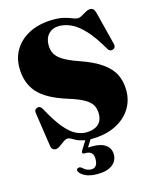

<svg xmlns="http://www.w3.org/2000/svg" viewBox="-135 -804 891 1110"><g transform="rotate(-15 311.0 -249.0)"><path d="M325.5 12.5Q323 12.5 321 12.5L294.5 55Q305.5 54.5 320.5 54.5Q373.5 54.5 401 75.2Q428.5 96 428.5 132Q428.5 171 397.2 194.2Q366 217.5 308.5 217.5Q263 217.5 234.8 203Q206.5 188.5 199.5 169.5Q198 163 202 158.5Q206 154 211.5 153.5Q217 152 221.5 154Q226 156 231 159.5Q253.5 182 281 182Q319.5 182 319.5 129Q319.5 82.5 273.5 82.5H265Q256.5 82.5 254.5 77.2Q252.5 72 256 65L290.5 10Q251 3 228 -11.5Q205 -26 194 -26Q182.5 -26 168 -15.5Q153.5 -5 138.8 5.5Q124 16 112 16Q102.5 16 94.8 9.8Q87 3.5 85 -10.5L54.5 -217Q51 -236 69.5 -243Q88.5 -250 100.5 -228Q143 -148.5 178.8 -106Q214.5 -63.5 246 -47.8Q277.5 -32 308 -32Q352.5 -32 379 -53.5Q405.5 -75 405.5 -118.5Q405.5 -147.5 393 -169.8Q380.5 -192 347.2 -210.8Q314 -229.5 252 -248.5Q131 -286.5 80.8 -344.5Q30.5 -402.5 30.5 -493Q30.5 -557 63 -606.2Q95.5 -655.5 154.5 -683.5Q213.5 -711.5 293 -711.5Q331 -711.5 357.8 -704.2Q384.5 -697 402.2 -689.5Q420 -682 432.5 -682Q443 -682 457.2 -690.2Q471.5 -698.5 486.2 -706.8Q501 -715 514.5 -715Q524 -715 531.2 -708.5Q538.5 -702 543.5 -684.5L593.5 -486.5Q600 -461.5 579.5 -454.5Q560 -448 549 -469Q503.5 -547.5 463 -590.5Q422.5 -633.5 385.8 -650.2Q349 -667 314.5 -667Q275 -667 251.2 -642Q227.5 -617 227.5 -576Q227.5 -547.5 239 -524.8Q250.5 -502 282 -482Q313.5 -462 373.5 -441Q455 -413 503.2 -379.5Q551.5 -346 572.8 -303.8Q594 -261.5 594 -206Q594 -145 562 -95.5Q530 -46 469.8 -16.8Q409.5 12.5 325.5 12.5Z"/></g></svg>

Font: Fraunces 72pt Black
Style: Regular
Weight: 900
Version: Version 1.000;[0bf87f6ff]